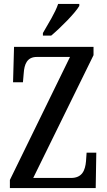

<svg xmlns="http://www.w3.org/2000/svg" viewBox="-20 -951 542 971"><path d="M197 -784V-771H239C289 -813 361 -886 381 -921V-931H274C259 -886 225 -833 197 -784ZM30 0H464L467 -179H418L415 -136C411 -90 396 -51 339 -51H148L453 -672V-714H51L46 -535H96L100 -581C103 -625 116 -663 166 -663H334L30 -41Z"/></svg>

Font: Noto Serif Sinhala ExtraCondensed Medium
Style: Regular
Weight: 500
Width: 2
Designer: Jelle Bosma - Monotype Design Team
Foundry: Monotype Imaging Inc.
Version: Version 2.007